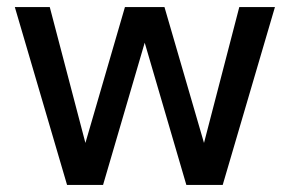

<svg xmlns="http://www.w3.org/2000/svg" viewBox="-20 -524 821 544"><path d="M170 0 22 -504H121L222 -119L334 -504H446L558 -119L658 -504H759L611 0H508L390 -403L272 0Z"/></svg>

Font: AWOL-DM Medium
Style: Regular
Weight: 500
Designer: Colophon Foundry, Jonny Pinhorn, Mikhail Sharanda
Foundry: Colophon Foundry
Version: Version 1.000;Glyphs 3.2.3 (3260)